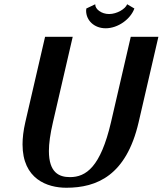

<svg xmlns="http://www.w3.org/2000/svg" viewBox="-20 -873 765 903"><path d="M493 -807C457 -807 428 -830 428 -851V-853L386 -833C386 -830 385 -826 385 -823C385 -777 423 -740 477 -740C535 -740 594 -783 612 -833L578 -853C570 -831 530 -807 493 -807ZM595 -700 502 -298C453 -88 385 -40 309 -40C258 -40 210 -61 210 -163C210 -198 216 -242 229 -298L322 -700H192L99 -298C90 -259 86 -224 86 -194C86 -31 202 10 292 10C436 10 574 -48 632 -298L725 -700Z"/></svg>

Font: Pfennig
Style: BoldItalic
Weight: 700
Italic angle: -13°
Version: Version 20100423